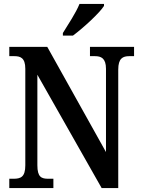

<svg xmlns="http://www.w3.org/2000/svg" viewBox="-20 -951 715 971"><path d="M298 -771H349C403 -811 484 -886 506 -921V-931H382C364 -886 325 -828 298 -784ZM27 0H250V-47H224C190 -47 169 -55 169 -115V-573L494 0H578V-599C578 -656 601 -667 634 -667H658V-714H435V-667H460C491 -667 516 -657 516 -603V-182L219 -714H27V-667H52C83 -667 108 -659 108 -603V-115C108 -55 84 -47 48 -47H27Z"/></svg>

Font: Noto Serif Condensed Semi
Style: Regular
Weight: 600
Width: 3
Designer: Monotype Design Team
Foundry: Monotype Imaging Inc.
Version: Version 1.002